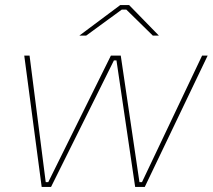

<svg xmlns="http://www.w3.org/2000/svg" viewBox="-20 -740 842 760"><path d="M76 -520H97L161 -19H171L419 -520H458L532 -19H542L780 -520H802L553 0H515L441 -501H431L182 0H145ZM585 -599 480 -702H462L321 -599H294L456 -720H491L609 -599Z"/></svg>

Font: Fixel Italic Variable 20240409 Display Thin
Style: Italic
Weight: 100
Italic angle: -10°
Designer: AlfaBravo + MacPaw
Foundry: Kyrylo Tkachov, Marchela Mozhyna, Serhii Makarenko, Maria Weinstein, Zakhar Kryvoshyya
Version: Version 1.211;Glyphs 3.2 (3225)